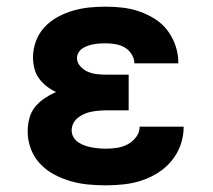

<svg xmlns="http://www.w3.org/2000/svg" viewBox="-20 -548 640 576"><path d="M298 8Q271 8 244.5 5.5Q218 3 192 -4.5Q166 -12 142.5 -24.5Q119 -37 100.5 -56.5Q82 -76 72.5 -101.5Q63 -127 63 -154Q63 -173 68 -192.5Q73 -212 85 -227Q97 -242 113.5 -253Q130 -264 148 -272Q133 -279 119.5 -289.5Q106 -300 96.5 -313.5Q87 -327 83 -343.5Q79 -360 79 -376Q79 -401 88 -425Q97 -449 114 -467Q131 -485 153 -497Q175 -509 199 -516Q223 -523 247.5 -525.5Q272 -528 297 -528Q323 -528 348.5 -525Q374 -522 398.5 -513.5Q423 -505 445 -491Q467 -477 482.5 -456.5Q498 -436 506.5 -411Q515 -386 515 -360Q515 -360 515 -359.5Q515 -359 515 -358H383Q383 -358 383 -358.5Q383 -359 383 -359Q383 -373 374.5 -386Q366 -399 353.5 -406Q341 -413 326.5 -415.5Q312 -418 297 -418Q288 -418 279.5 -417.5Q271 -417 262 -415.5Q253 -414 244.5 -411Q236 -408 228.5 -403.5Q221 -399 216 -391Q211 -383 211 -374Q211 -360 221 -349Q231 -338 244 -332.5Q257 -327 271.5 -325.5Q286 -324 300 -324H366V-217H300Q289 -217 277.5 -216Q266 -215 255 -213Q244 -211 233.5 -206.5Q223 -202 214 -195Q205 -188 200 -178Q195 -168 195 -157Q195 -146 200.5 -136.5Q206 -127 215 -121Q224 -115 234 -111.5Q244 -108 254.5 -106Q265 -104 276 -103Q287 -102 298 -102Q314 -102 331 -104.5Q348 -107 363 -115Q378 -123 388.5 -137Q399 -151 399 -168H531Q531 -168 531 -168Q531 -168 531 -168Q531 -140 522 -114Q513 -88 495.5 -66.5Q478 -45 454.5 -30Q431 -15 405 -6.5Q379 2 352 5Q325 8 298 8Z"/></svg>

Font: Iosevka Custom XBdEx
Style: Regular
Weight: 800
Width: 7
Monospace: yes
Designer: Belleve Invis
Foundry: Belleve Invis
Version: Version 11.2.4; ttfautohint (v1.8.4)